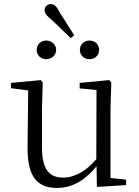

<svg xmlns="http://www.w3.org/2000/svg" viewBox="-20 -913 688 947"><path d="M208 -621C233 -621 257 -639 257 -667C257 -695 233 -713 208 -713C183 -713 161 -695 161 -667C161 -639 183 -621 208 -621ZM329 -725 346 -739 275 -851C261 -880 248 -893 231 -893C216 -893 200 -882 200 -864C200 -846 212 -834 233 -817ZM421 -621C447 -621 469 -639 469 -667C469 -695 447 -713 421 -713C396 -713 374 -695 374 -667C374 -639 396 -621 421 -621ZM458 9 602 0V-27L525 -35V-379L529 -506L519 -518L373 -504V-477L456 -469L455 -128C407 -71 350 -37 291 -37C224 -37 187 -76 187 -187V-379L191 -506L181 -518L34 -504V-478L119 -467L116 -185C115 -37 167 14 262 14C340 14 405 -29 456 -93Z"/></svg>

Font: Noto Serif CJK SC Light
Style: Regular
Weight: 300
Designer: Ryoko NISHIZUKA 西塚涼子 (kana & ideographs); Frank Grießhammer (Latin, Greek & Cyrillic); Wenlong ZHANG 张文龙 (bopomofo); San
Foundry: Adobe
Version: Version 2.001;hotconv 1.1.0;makeotfexe 2.6.0